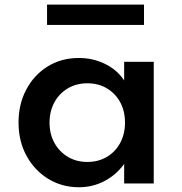

<svg xmlns="http://www.w3.org/2000/svg" viewBox="-20 -772 764 808"><path d="M312 16Q370 16 419.2 -9.8Q468.5 -35.5 502.5 -82V0H627V-512H502.5V-433.5Q473 -478 422.2 -503Q371.5 -528 312 -528Q238 -528 180.8 -492.5Q123.5 -457 90.8 -395.5Q58 -334 58 -256.5Q58 -177.5 91.8 -116Q125.5 -54.5 183.2 -19.2Q241 16 312 16ZM347.5 -90.5Q301.5 -90.5 265.5 -112Q229.5 -133.5 209 -170.8Q188.5 -208 188.5 -256Q188.5 -304 209 -341.5Q229.5 -379 265.5 -400.2Q301.5 -421.5 347.5 -421.5Q394 -421.5 429.8 -400.2Q465.5 -379 485.8 -341.8Q506 -304.5 506 -256Q506 -208 485.8 -170.5Q465.5 -133 429.8 -111.8Q394 -90.5 347.5 -90.5ZM178 -667H586V-752.5H178Z"/></svg>

Font: Spartan SemiBold
Style: Regular
Weight: 600
Designer: Matt Bailey, Mirko Velimirovic
Foundry: Matt Bailey
Version: Version 1.003; ttfautohint (v1.8.3)